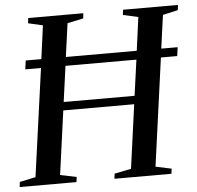

<svg xmlns="http://www.w3.org/2000/svg" viewBox="-61 -797 874 851"><g transform="rotate(-5 376.5 -371.5)"><path d="M-7.5 0 -5 -22.5 66 -37.5 132.5 -517.5H62.5L68 -556.5H137.5L157.5 -705L92.5 -720L95.5 -743H340.5L338 -720L267 -705L246.5 -556.5H562L582 -705L514.5 -720L517.5 -743H761.5L759 -720L691.5 -705L671 -556.5H744L738.5 -517.5H666L600 -37.5L670.5 -22.5L667.5 0H414L417 -22.5L491 -37.5L530 -321.5H214.5L175.5 -37.5L248 -22.5L245 0ZM219.5 -358.5H535L557 -517.5H241.5Z"/></g></svg>

Font: Merriweather 120pt
Style: Italic
Weight: 400
Italic angle: -7.8°
Version: Version 2.101